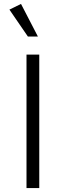

<svg xmlns="http://www.w3.org/2000/svg" viewBox="-20 -958 335 978"><path d="M180 0H115V-680H180ZM122 -772 28 -909 87 -938 173 -772Z"/></svg>

Font: Inria Sans Light
Style: Regular
Weight: 300
Designer: Black Foundry Team
Foundry: Black Foundry
Version: Version 1.2; ttfautohint (v1.8.3)